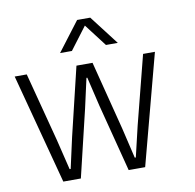

<svg xmlns="http://www.w3.org/2000/svg" viewBox="-81 -812 906 894"><g transform="rotate(-10 372.0 -365.0)"><path d="M147 0 9 -521H66L151 -196L186 -52H191L223 -196L301 -521H377L460 -196L494 -52H499L533 -196L616 -521H672L534 0H456L374 -318L341 -457H337L306 -318L230 0ZM236 -592 341 -730H403L509 -592H453L372 -698L292 -592Z"/></g></svg>

Font: Mona Sans Light
Style: Regular
Weight: 300
Designer: Deni Anggara
Foundry: GitHub
Version: Version 2.000